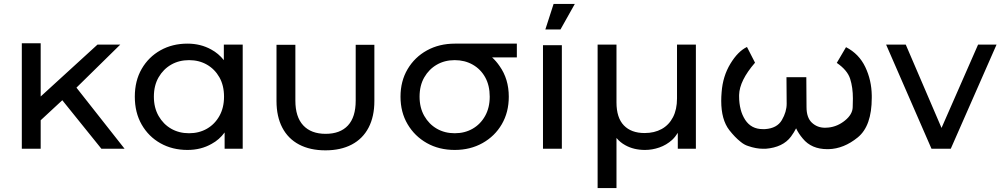

<svg xmlns="http://www.w3.org/2000/svg" viewBox="-20 -757 5120 977"><path d="M496 0 297 -247 187 -145V0H91V-537H187V-266L476 -530H592L369 -311L614 0Z M934 6Q857 6 796.5 -28Q736 -62 701 -123Q666 -184 666 -265Q666 -346 701 -406.5Q736 -467 796.5 -501Q857 -535 934 -535Q1001 -535 1055 -505Q1092 -485 1119 -451V-530H1215V0H1123V-83Q1096 -46 1057 -25Q1003 6 934 6ZM942 -79Q993 -79 1033 -102Q1073 -125 1096.5 -167Q1120 -209 1120 -265Q1120 -322 1096.5 -363.5Q1073 -405 1033 -428Q993 -451 942 -451Q891 -451 851 -428Q811 -405 787 -363.5Q763 -322 763 -265Q763 -209 787 -167Q811 -125 851 -102Q891 -79 942 -79Z M1636 8Q1558 8 1502 -21.5Q1446 -51 1416.5 -107.5Q1387 -164 1387 -243V-529H1483V-245Q1483 -162 1523 -119Q1563 -76 1637 -76Q1711 -76 1750.5 -118.5Q1790 -161 1790 -245V-529H1885V-243Q1885 -164 1855.5 -107.5Q1826 -51 1770 -21.5Q1714 8 1636 8Z M2294 6Q2214 6 2152 -29Q2090 -64 2054 -125Q2018 -186 2018 -265Q2018 -344 2054 -405Q2090 -466 2152.5 -500.5Q2215 -535 2295 -535Q2296 -535 2297 -535H2299Q2300 -535 2301 -535H2303Q2304 -535 2305 -535H2309Q2310 -535 2310 -535H2312Q2313 -535 2313 -535H2341Q2341 -535 2342 -535H2343Q2344 -535 2345 -535H2346Q2347 -535 2348 -535H2350Q2351 -535 2352 -535H2353Q2353 -535 2354 -535H2377Q2377 -535 2378 -535H2379Q2380 -535 2381 -535H2383Q2383 -535 2384 -535H2387Q2387 -535 2388 -535H2389Q2389 -535 2390 -535H2610V-465H2484Q2505 -446 2522 -421Q2569 -355 2569 -265Q2569 -186 2533.5 -125Q2498 -64 2435.5 -29Q2373 6 2294 6ZM2294 -79Q2345 -79 2385 -102Q2425 -125 2448.5 -167Q2472 -209 2472 -265Q2472 -322 2449 -363.5Q2426 -405 2385.5 -428Q2345 -451 2294 -451Q2243 -451 2203 -428Q2163 -405 2139 -363.5Q2115 -322 2115 -265Q2115 -209 2139 -167Q2163 -125 2203 -102Q2243 -79 2294 -79Z M2743 0V-527H2839V0ZM2755 -607 2797 -737H2905L2832 -607Z M3021 200V-530H3117V-236Q3117 -158 3154.5 -119Q3192 -80 3260 -80Q3310 -80 3347 -100.5Q3384 -121 3404.5 -160.5Q3425 -200 3425 -256V-530H3521V0H3429V-81Q3416 -60 3400 -45Q3371 -19 3335 -6.5Q3299 6 3262 6Q3205 6 3162 -18Q3136 -32 3117 -55V200Z M4285 -517Q4351 -483 4383 -416Q4415 -349 4416 -271Q4416 -265 4416 -259Q4416 -116 4345 -58Q4274 0 4196 2Q4193 2 4190 2Q4109 2 4065 -52Q4043 -78 4031 -104Q4021 -84 4005 -62Q3964 -7 3876 0Q3870 0 3863 0Q3827 0 3787 -14Q3767 -20 3748 -36Q3720 -58 3691 -95Q3650 -148 3650 -244Q3650 -265 3652 -288Q3658 -369 3696.5 -432.5Q3735 -496 3781 -518L3822 -438Q3743 -347 3741 -274Q3741 -270 3741 -266Q3741 -231 3749 -200Q3756 -172 3772 -147Q3803 -100 3861 -100Q3867 -100 3873 -100Q3934 -104 3958.5 -146Q3983 -188 3983 -229L3982 -364H4083L4084 -212Q4084 -158 4111.5 -132.5Q4139 -107 4178 -107Q4187 -107 4196 -108Q4242 -113 4280 -144Q4318 -175 4319 -211.5Q4320 -248 4320 -256Q4320 -312 4306 -356Q4292 -400 4238 -437Z M4720 0 4489 -530H4589L4771 -106L4957 -530H5051L4818 0Z"/></svg>

Font: Montserrat Z Med
Style: Regular
Weight: 500
Designer: Julieta Ulanovsky
Foundry: Julieta Ulanovsky
Version: Version 8.000